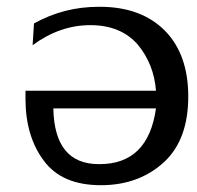

<svg xmlns="http://www.w3.org/2000/svg" viewBox="-20 -530 580 565"><path d="M439 -211Q416 -47 273 -47H271Q140 -47 137 -211ZM76 -397Q156 -456 246 -456Q336 -456 386 -398Q433 -341 439 -263H55V-239Q55 -129 109 -57Q162 15 277 15Q391 15 466 -56Q534 -122 534 -246Q534 -370 465 -440Q395 -510 274 -510Q272 -510 270 -510Q168 -510 80 -461Z"/></svg>

Font: Sawarabi Mincho
Style: Regular
Weight: 400
Version: Version 1.082; ttfautohint (v1.8.4.7-5d5b)